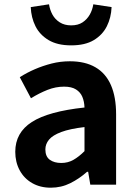

<svg xmlns="http://www.w3.org/2000/svg" viewBox="-20 -859 631 893"><path d="M216 14Q167 14 129.5 -7.5Q92 -29 71.5 -67Q51 -105 51 -153Q51 -242 128 -291.5Q205 -341 373 -359Q372 -387 363 -408.5Q354 -430 333.5 -443Q313 -456 278 -456Q239 -456 201 -441Q163 -426 124 -402L72 -500Q105 -521 142 -537Q179 -553 220 -563.5Q261 -574 305 -574Q376 -574 424 -546Q472 -518 496 -463Q520 -408 520 -327V0H400L390 -60H385Q349 -28 307 -7Q265 14 216 14ZM265 -101Q296 -101 321.5 -115.5Q347 -130 373 -156V-268Q305 -260 265 -245Q225 -230 208 -209.5Q191 -189 191 -164Q191 -131 211.5 -116Q232 -101 265 -101ZM311 -648Q247 -648 206 -672.5Q165 -697 145 -737Q125 -777 123 -826L208 -839Q212 -813 224 -791Q236 -769 258 -755Q280 -741 311 -741Q343 -741 364 -755Q385 -769 397.5 -791Q410 -813 414 -839L499 -826Q497 -777 477 -737Q457 -697 416.5 -672.5Q376 -648 311 -648Z"/></svg>

Font: Noto Sans SC
Style: Bold
Weight: 700
Designer: Ryoko NISHIZUKA  (kana, bopomofo & ideographs); Paul D. Hunt (Latin, Greek & Cyrillic); Sandoll Communications , Soo-you
Foundry: Adobe
Version: Version 2.004-H2;hotconv 1.0.118;makeotfexe 2.5.65603